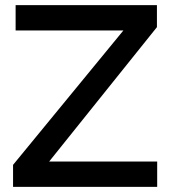

<svg xmlns="http://www.w3.org/2000/svg" viewBox="-20 -730 669 750"><path d="M31 -86 462 -611H41V-710H593V-624L172 -99H594V0H31Z"/></svg>

Font: Oxford Sans SemiBold
Style: Regular
Weight: 600
Designer: Matt McInerney, Pablo Impallari, Rodrigo Fuenzalida
Foundry: Matt McInerney, Pablo Impallari, Rodrigo Fuenzalida
Version: Version 3.000g; ttfautohint (v1.5) -l 8 -r 28 -G 28 -x 14 -D